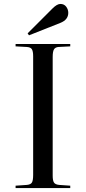

<svg xmlns="http://www.w3.org/2000/svg" viewBox="-20 -953 435 973"><path d="M59 0V-12L117 -16Q136 -18 142 -28.5Q148 -39 148 -67V-668Q148 -693 141.5 -703.5Q135 -714 115 -715L59 -718V-730H336V-718L277 -715Q261 -714 254 -703.5Q247 -693 247 -664V-63Q247 -38 253.5 -28Q260 -18 279 -16L336 -12V0ZM127 -774 120 -784 246 -910Q269 -933 286 -933Q305 -933 315.5 -919Q326 -905 326 -888Q326 -853 286 -837Z"/></svg>

Font: Display Regular
Style: Regular
Weight: 400
Designer: Latin by Veronika Burian and Jose Scaglione. Greek by Irene Vlachou. Cyrillic by Vera Evstafieva.
Foundry: TypeTogether
Version: Version 3.002